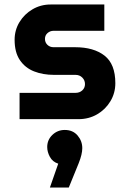

<svg xmlns="http://www.w3.org/2000/svg" viewBox="-20 -530 575 854"><path d="M67 0V-117H316Q334 -117 346 -128Q358 -139 358 -156Q358 -173 346 -185Q334 -197 316 -197H220Q171 -197 131.5 -212.5Q92 -228 68.5 -262.5Q45 -297 45 -353Q45 -396 66.5 -431.5Q88 -467 124.5 -488.5Q161 -510 205 -510H444V-393H218Q203 -393 191.5 -383Q180 -373 180 -357Q180 -341 191 -330.5Q202 -320 218 -320H314Q397 -320 445 -282.5Q493 -245 493 -160Q493 -116 471 -79.5Q449 -43 412 -21.5Q375 0 329 0ZM202 304 239 198Q214 190 202 168Q190 146 190 124Q190 92 213 70Q236 48 268 48Q304 48 325 72.5Q346 97 346 129Q346 156 330 196L286 304Z"/></svg>

Font: MuseoModerno SemiBold
Style: Regular
Weight: 600
Designer: Pablo Cosgaya, Héctor Gatti, Marcela Romero, and the Authors of The MuseoModerno Project.
Foundry: Omnibus-Type Team
Version: Version 1.001